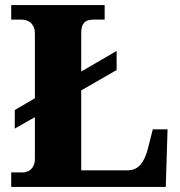

<svg xmlns="http://www.w3.org/2000/svg" viewBox="-20 -734 707 754"><path d="M24 0V-57H70Q81 -57 92 -62.5Q103 -68 110 -80Q117 -92 117 -110V-274L38 -229V-302L117 -348V-602Q117 -621 109.5 -633.5Q102 -646 90 -651.5Q78 -657 63 -657H24V-714H391V-657H349Q330 -657 319.5 -651.5Q309 -646 304 -634.5Q299 -623 299 -604V-453L438 -534V-459L299 -379V-65H480Q501 -65 516 -74Q531 -83 542 -102Q553 -121 561 -151L580 -226H638L631 0Z"/></svg>

Font: Noto Serif Ethiopic ExtraBold
Style: Regular
Weight: 800
Version: Version 2.102